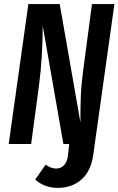

<svg xmlns="http://www.w3.org/2000/svg" viewBox="-20 -711 585 948"><path d="M434.1 -690.9H544.9L439.9 57.1Q428.2 135.3 381.3 176Q334.5 216.8 265.1 216.8Q200.7 216.8 153.8 175.8L205.1 102.1Q216.3 108.9 222.4 112.3Q228.5 115.7 238 118.4Q247.6 121.1 257.8 121.1Q280.3 121.1 295.9 105Q311.5 88.9 314.9 60.1L321.8 0H293L190.9 -584Q190.9 -426.8 171.9 -284.2L133.8 0H22.9L120.1 -690.9H274.9L377 -106.9Q377 -189.5 379.4 -243.9Q381.8 -298.3 391.1 -366.2Z"/></svg>

Font: Fira Sans Compressed Medium
Style: Italic
Weight: 500
Width: 3
Italic angle: -8°
Designer: Carrois Corporate & Edenspiekermann AG
Foundry: Carrois Corporate GbR & Edenspiekermann AG
Version: Version 4.203;PS 004.203;hotconv 1.0.88;makeotf.lib2.5.64775